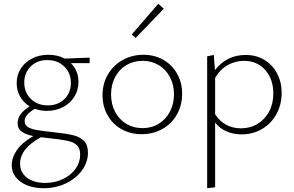

<svg xmlns="http://www.w3.org/2000/svg" viewBox="-20 -704 1551 1013"><path d="M453 -371H354Q394 -331 394 -272Q394 -229 372.5 -194Q351 -159 312.5 -139Q274 -119 227 -119Q194 -119 164 -130Q137 -114 123.5 -98.5Q110 -83 110 -65Q110 -45 126 -34.5Q142 -24 171.5 -18.5Q201 -13 258 -7Q327 0 364.5 9Q402 18 423 39.5Q444 61 444 101Q444 152 412.5 195Q381 238 327.5 263.5Q274 289 211 289Q137 289 89.5 255.5Q42 222 42 167Q42 126 70.5 86Q99 46 156 14Q116 6 94.5 -9.5Q73 -25 73 -53Q73 -80 88.5 -101Q104 -122 136 -143Q104 -163 86 -194.5Q68 -226 68 -265Q68 -308 89.5 -342Q111 -376 149.5 -395.5Q188 -415 235 -415Q284 -415 321 -395L453 -400ZM354 -266Q354 -319 319 -353Q284 -387 229 -387Q176 -387 142 -353.5Q108 -320 108 -268Q108 -216 143 -182Q178 -148 232 -148Q286 -148 320 -181.5Q354 -215 354 -266ZM239 25Q224 24 196 20Q86 80 86 159Q86 206 122.5 233.5Q159 261 219 261Q270 261 312.5 240.5Q355 220 379 186Q403 152 403 112Q403 79 386 62.5Q369 46 337 39Q305 32 239 25Z M521 -202Q521 -262 549 -310.5Q577 -359 626.5 -387Q676 -415 737 -415Q795 -415 841.5 -388.5Q888 -362 914.5 -315Q941 -268 941 -210Q941 -149 913.5 -100Q886 -51 837 -23.5Q788 4 727 4Q668 4 621 -22.5Q574 -49 547.5 -96Q521 -143 521 -202ZM898 -206Q898 -257 876.5 -297.5Q855 -338 817.5 -360.5Q780 -383 733 -383Q684 -383 646 -360Q608 -337 587 -296.5Q566 -256 566 -206Q566 -154 587.5 -113.5Q609 -73 646.5 -50.5Q684 -28 732 -28Q780 -28 818 -51.5Q856 -75 877 -116Q898 -157 898 -206ZM675 -522 815 -684 844 -658 696 -504Z M1466 -214Q1466 -152 1438.5 -102Q1411 -52 1362.5 -23.5Q1314 5 1254 5Q1212 5 1176 -10.5Q1140 -26 1115 -57V284L1073 289V-407L1108 -414L1114 -334Q1176 -414 1276 -414Q1332 -414 1375 -388Q1418 -362 1442 -316.5Q1466 -271 1466 -214ZM1422 -211Q1422 -286 1379.5 -334.5Q1337 -383 1267 -383Q1223 -383 1183 -361.5Q1143 -340 1115 -293V-101Q1138 -65 1173 -46Q1208 -27 1251 -27Q1300 -27 1339 -50.5Q1378 -74 1400 -115.5Q1422 -157 1422 -211Z"/></svg>

Font: Ysabeau Light
Style: Regular
Weight: 300
Designer: Christian Thalmann (Catharsis Fonts)
Version: Version 0.003